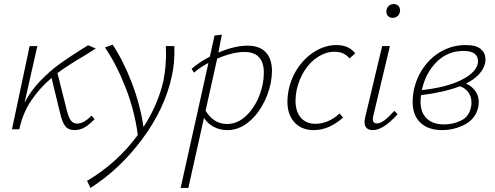

<svg xmlns="http://www.w3.org/2000/svg" viewBox="-20 -637 2441 946"><path d="M431 -67 446 -50Q419 -22 396.5 -9Q374 4 347 4Q317 4 301.5 -15.5Q286 -35 275 -84L234 -253Q174 -202 133 -140.5Q92 -79 75 0H39L126 -410H164L101 -131Q133 -192 180.5 -240.5Q228 -289 274.5 -322.5Q321 -356 391 -400Q396 -403 401.5 -406Q407 -409 414 -414L452 -398Q442 -391 393 -361Q319 -318 263 -277L309 -94Q318 -58 329.5 -43Q341 -28 361 -28Q392 -28 431 -67Z M826 -259Q791 -100 681 48Q571 196 426 289L409 254Q558 166 659 28Q643 -93 598 -207.5Q553 -322 497 -403L535 -417Q587 -339 629 -230Q671 -121 687 -11Q758 -121 785 -238Q798 -302 798 -373Q798 -398 797 -410H839Q842 -328 826 -259Z M1320 -287Q1320 -260 1314 -228Q1301 -166 1270 -113Q1239 -60 1195 -28Q1151 4 1100 4Q1063 4 1033 -12Q1003 -28 985 -56L908 289H870L1007 -327Q968 -307 936 -279L924 -298Q964 -332 1014 -358L1037 -462L1073 -466L1056 -378Q1136 -412 1199 -412Q1259 -412 1289.5 -379.5Q1320 -347 1320 -287ZM1280 -278Q1280 -381 1184 -381Q1156 -381 1121 -372.5Q1086 -364 1050 -348L993 -92Q1010 -62 1037 -44Q1064 -26 1099 -26Q1158 -26 1206.5 -80.5Q1255 -135 1274 -220Q1280 -252 1280 -278Z M1628 -382Q1587 -382 1548.5 -358Q1510 -334 1482 -291.5Q1454 -249 1442 -195Q1436 -167 1436 -141Q1436 -88 1462 -57.5Q1488 -27 1534 -27Q1566 -27 1597 -40.5Q1628 -54 1653 -78L1670 -58Q1639 -29 1602 -12.5Q1565 4 1526 4Q1466 4 1431 -34Q1396 -72 1396 -137Q1396 -163 1402 -193Q1415 -256 1450.5 -306.5Q1486 -357 1535.5 -386Q1585 -415 1638 -415Q1699 -415 1730 -374L1702 -349Q1676 -382 1628 -382Z M1776 -36Q1776 -42 1780 -62L1863 -410H1901L1820 -69Q1817 -59 1817 -50Q1817 -29 1837 -29Q1854 -29 1874.5 -44.5Q1895 -60 1923 -91L1939 -74Q1868 4 1818 4Q1776 4 1776 -36ZM1884 -585Q1886 -599 1895.5 -608Q1905 -617 1920 -617Q1934 -617 1942.5 -608.5Q1951 -600 1951 -586Q1951 -570 1940.5 -559.5Q1930 -549 1915 -549Q1899 -549 1890.5 -559.5Q1882 -570 1884 -585Z M2276 -225Q2303 -214 2321 -190Q2339 -166 2339 -133Q2339 -126 2337 -112Q2325 -53 2272 -24.5Q2219 4 2158 4Q2090 4 2051.5 -32.5Q2013 -69 2013 -136Q2013 -163 2019 -193Q2033 -258 2070 -308.5Q2107 -359 2160 -387Q2213 -415 2274 -415Q2327 -415 2349.5 -395Q2372 -375 2372 -345Q2372 -337 2370 -325Q2355 -265 2276 -225ZM2335 -336Q2335 -386 2263 -386Q2186 -386 2131.5 -332Q2077 -278 2059 -195V-193Q2177 -206 2250 -241.5Q2323 -277 2334 -323Q2335 -326 2335 -336ZM2303 -133Q2303 -160 2288 -181.5Q2273 -203 2246 -212Q2168 -182 2054 -168Q2052 -146 2052 -137Q2052 -82 2082.5 -53Q2113 -24 2168 -24Q2213 -24 2252.5 -43.5Q2292 -63 2301 -111Q2303 -118 2303 -133Z"/></svg>

Font: Ysabeau Light
Style: Italic
Weight: 300
Italic angle: -12°
Designer: Christian Thalmann (Catharsis Fonts)
Version: Version 0.003